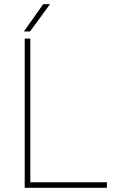

<svg xmlns="http://www.w3.org/2000/svg" viewBox="-20 -895 556 915"><path d="M489.3 -26.4V0H97.7V-710.9H124.5V-26.4ZM93.8 -745.1 186 -875H218.3L123 -745.1Z"/></svg>

Font: Vazirmatn FD Thin
Style: Regular
Weight: 100
Designer: Saber Rastikerdar
Foundry: Saber Rastikerdar
Version: Version 33.003